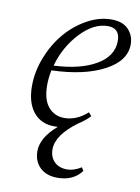

<svg xmlns="http://www.w3.org/2000/svg" viewBox="-77 -498 555 760"><g transform="rotate(10 200.5 -118.0)"><path d="M159.7 11.2Q106 11.2 75.4 -26.6Q44.9 -64.5 44.9 -131.3Q44.9 -189.5 67.6 -247.1Q90.3 -304.7 127 -347.9Q163.6 -391.1 212.2 -418Q260.7 -444.8 309.6 -444.8Q355.5 -444.8 378.4 -420.2Q401.4 -395.5 401.4 -360.4Q401.4 -294.4 321.5 -252Q241.7 -209.5 109.9 -205.1Q103.5 -172.4 103.5 -145.5Q103.5 -86.4 128.4 -57.4Q153.3 -28.3 192.9 -28.3Q241.7 -28.3 285.2 -67.4L296.9 -53.7Q276.9 -32.7 250.5 -16.1Q168.5 43.9 168.5 101.6Q168.5 132.8 187.5 151.6Q206.5 170.4 239.3 170.4Q265.6 170.4 295.4 151.9L303.7 165Q270.5 209.5 207 209.5Q162.1 209.5 136.5 184.6Q110.8 159.7 110.8 119.1Q110.8 64.9 173.8 10.7Q168.9 11.2 159.7 11.2ZM299.8 -416.5Q243.7 -416.5 190.4 -360.1Q137.2 -303.7 115.2 -225.1Q221.7 -230 285.2 -267.1Q348.6 -304.2 348.6 -365.2Q348.6 -416.5 299.8 -416.5Z"/></g></svg>

Font: Elstob Light
Style: Italic
Weight: 300
Italic angle: -20°
Designer: Peter S. Baker
Version: Version 1.015